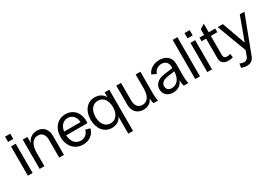

<svg xmlns="http://www.w3.org/2000/svg" viewBox="26 -1754 4257 3024"><g transform="rotate(-30 2155.0 -242.0)"><path d="M64 0H150V-532H64ZM60 -616H154V-712H60Z M278 0H364V-240C364 -385 420 -470 514 -470C589 -470 634 -417 634 -328V0H720V-356C720 -468 646 -544 540 -544C455 -544 386 -495 362 -423V-532H278Z M1066 12C1178 12 1266 -50 1290 -154L1208 -176C1193 -106 1138 -60 1065 -60C972 -60 911 -132 904 -248H1290C1306 -428 1207 -544 1058 -544C913 -544 814 -432 814 -268C814 -102 916 12 1066 12ZM906 -316C919 -413 976 -474 1060 -474C1143 -474 1199 -413 1204 -316Z M1765 218H1851V-532H1767V-441C1738 -504 1672 -544 1590 -544C1453 -544 1360 -432 1360 -268C1360 -102 1452 12 1592 12C1675 12 1740 -30 1765 -95ZM1607 -62C1510 -62 1449 -142 1449 -267C1449 -392 1510 -472 1607 -472C1704 -472 1765 -392 1765 -267C1765 -142 1704 -62 1607 -62Z M2165 12C2250 12 2312 -31 2333 -98C2335 -51 2339 -27 2348 0H2431C2422 -37 2417 -76 2417 -125V-532H2331V-272C2331 -140 2278 -62 2187 -62C2110 -62 2065 -118 2065 -212V-532H1979V-186C1979 -65 2051 12 2165 12Z M2702 12C2790 12 2860 -33 2884 -111C2886 -58 2890 -27 2899 0H2982C2973 -37 2968 -76 2968 -125V-358C2968 -475 2886 -544 2765 -544C2658 -544 2568 -484 2545 -408L2625 -372C2641 -430 2694 -474 2765 -474C2837 -474 2882 -429 2882 -353V-331L2718 -308C2597 -291 2538 -224 2538 -140C2538 -50 2605 12 2702 12ZM2626 -146C2626 -191 2654 -239 2762 -254L2882 -271C2881 -140 2814 -60 2718 -60C2662 -60 2626 -93 2626 -146Z M3108 0H3194V-712H3108Z M3327 0H3413V-532H3327ZM3323 -616H3417V-712H3323Z M3792 0 3782 -68C3705 -42 3660 -60 3660 -116V-466H3778V-532H3660V-688L3576 -636V-532H3492V-466H3574V-108C3574 -7 3659 35 3792 0Z M3833 136 3821 208C3858 221 3891 228 3921 228C3985 228 4032 197 4055 137L4309 -532H4225L4069 -107L3917 -532H3823L4023 2L3987 100C3974 136 3945 155 3907 155C3885 155 3860 148 3833 136Z"/></g></svg>

Font: Ronzino
Style: Regular
Weight: 400
Designer: Nunzio Mazzaferro
Foundry: Collletttivo
Version: Version 1.000;Glyphs 3.3 (3337)